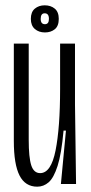

<svg xmlns="http://www.w3.org/2000/svg" viewBox="-20 -692 341 722"><path d="M120 10Q75 10 53.5 -32Q32 -74 32 -162V-528H88V-166Q88 -100 97.5 -70.5Q107 -41 131 -41Q172 -41 189 -126.5Q206 -212 206 -357V-528H262V-300L266 0H209L228 -201H219Q211 -113 196.5 -68Q182 -23 163 -6.5Q144 10 120 10ZM149 -570Q126 -570 111 -583Q96 -596 96 -621Q96 -647 111 -659.5Q126 -672 148 -672Q171 -672 186 -659.5Q201 -647 201 -621Q201 -594 186 -582Q171 -570 149 -570ZM149 -601Q164 -601 164 -621Q164 -642 148 -642Q133 -642 133 -621Q133 -601 149 -601Z"/></svg>

Font: Bricolage Grotesque 96pt Condensed ExtraLight
Style: Regular
Weight: 200
Width: 3
Designer: Mathieu Triay
Foundry: Atelier Triay
Version: Version 1.001; ttfautohint (v1.8.4.7-5d5b);gftools[0.9.33.de